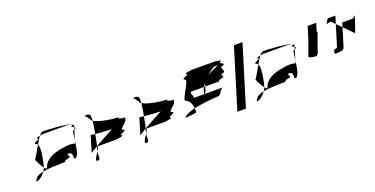

<svg xmlns="http://www.w3.org/2000/svg" viewBox="-23 -1367 3460 1771"><g transform="rotate(-20 1707.0 -481.5)"><path d="M183 -409C183 -409 212 -345 236 -314L237 -318C242 -335 282 -486 257 -532C225 -478 194 -420 183 -409ZM143 -244C117 -216 126 -210 152 -222C174 -231 200 -256 218 -282C181 -274 149 -262 143 -244ZM235 -545C217 -562 311 -577 266 -589C263 -595 284 -600 302 -603C287 -584 273 -559 257 -532C252 -540 244 -545 235 -545ZM302 -603C322 -607 339 -608 316 -608H567C564 -608 605 -605 617 -599C572 -625 361 -632 341 -632C330 -632 317 -621 302 -603ZM218 -282C225 -293 232 -304 236 -314C249 -297 259 -290 264 -306C286 -377 367 -412 459 -424C511 -436 562 -434 581 -423L590 -452C581 -381 569 -295 533 -295C511 -295 551 -358 490 -358C461 -340 536 -325 458 -313C409 -301 486 -295 392 -295C372 -295 274 -293 218 -282ZM605 -589C598 -583 615 -576 626 -569L629 -580C631 -587 628 -592 621 -597C623 -595 619 -592 605 -589ZM617 -599C619 -598 620 -598 621 -597C620 -598 618 -598 617 -599ZM610 -545C601 -545 596 -502 590 -452L620 -548ZM620 -548 626 -569C637 -562 642 -556 620 -548Z M753 -624C769 -636 771 -594 789 -594C786 -584 793 -575 806 -566C809 -604 807 -631 794 -631C766 -648 742 -627 753 -624ZM696 -290C696 -290 723 -307 764 -332C771 -361 779 -401 787 -443C763 -446 747 -448 745 -452ZM806 -566C852 -536 983 -516 1023 -516C1076 -516 1001 -510 1061 -498C1068 -496 1072 -494 1073 -492C1091 -497 1100 -495 1097 -484C1089 -458 1079 -445 1066 -438C1049 -420 1012 -392 1047 -392C1077 -374 979 -359 1015 -347C1034 -335 931 -329 966 -329H764C778 -329 766 -309 751 -285C752 -289 752 -292 753 -296C755 -303 760 -316 764 -332C814 -361 884 -400 948 -433C901 -435 830 -438 787 -443C795 -486 803 -531 806 -566ZM725 -204C760 -204 743 -241 751 -285C727 -249 694 -204 725 -204Z M1231 -624C1247 -636 1249 -594 1267 -594C1264 -584 1271 -575 1284 -566C1287 -604 1285 -631 1272 -631C1244 -648 1220 -627 1231 -624ZM1174 -290C1174 -290 1201 -307 1242 -332C1249 -361 1257 -401 1265 -443C1241 -446 1225 -448 1223 -452ZM1284 -566C1330 -536 1461 -516 1501 -516C1554 -516 1479 -510 1539 -498C1546 -496 1550 -494 1551 -492C1569 -497 1578 -495 1575 -484C1567 -458 1557 -445 1544 -438C1527 -420 1490 -392 1525 -392C1555 -374 1457 -359 1493 -347C1512 -335 1409 -329 1444 -329H1242C1256 -329 1244 -309 1229 -285C1230 -289 1230 -292 1231 -296C1233 -303 1238 -316 1242 -332C1292 -361 1362 -400 1426 -433C1379 -435 1308 -438 1265 -443C1273 -486 1281 -531 1284 -566ZM1203 -204C1238 -204 1221 -241 1229 -285C1205 -249 1172 -204 1203 -204Z M1621 -298C1635 -299 1738 -306 1731 -316C1731 -329 1731 -341 1730 -353C1677 -339 1631 -321 1621 -298ZM1678 -445C1633 -445 1781 -632 1735 -632C1696 -650 1797 -664 1767 -676C1738 -689 1845 -695 1817 -695H2061C2033 -695 2138 -689 2100 -676C2063 -664 2157 -650 2105 -632C2059 -632 2132 -570 2086 -570C2034 -552 2116 -538 2054 -526C1993 -514 2067 -508 2004 -508H1890L1900 -541C1893 -530 1884 -519 1878 -508H1760C1714 -508 1788 -445 1741 -445H1857C1854 -433 1858 -437 1863 -445H2048C2002 -445 2012 -382 1966 -382C1940 -382 1823 -372 1730 -353C1726 -398 1710 -432 1678 -445ZM1863 -474C1859 -460 1858 -451 1857 -445H1863C1868 -453 1877 -464 1877 -464L1890 -508H1878C1871 -496 1866 -485 1863 -474ZM1952 -597C2015 -635 2089 -654 2047 -654C2022 -654 1989 -630 1952 -597Z M2089 -188H2173L2353 -775H2269Z M2347 -409C2347 -409 2376 -345 2400 -314L2401 -318C2406 -335 2446 -486 2421 -532C2389 -478 2358 -420 2347 -409ZM2307 -244C2281 -216 2290 -210 2316 -222C2338 -231 2364 -256 2382 -282C2345 -274 2313 -262 2307 -244ZM2399 -545C2381 -562 2475 -577 2430 -589C2427 -595 2448 -600 2466 -603C2451 -584 2437 -559 2421 -532C2416 -540 2408 -545 2399 -545ZM2466 -603C2486 -607 2503 -608 2480 -608H2731C2728 -608 2769 -605 2781 -599C2736 -625 2525 -632 2505 -632C2494 -632 2481 -621 2466 -603ZM2382 -282C2389 -293 2396 -304 2400 -314C2413 -297 2423 -290 2428 -306C2450 -377 2531 -412 2623 -424C2675 -436 2726 -434 2745 -423L2754 -452C2745 -381 2733 -295 2697 -295C2675 -295 2715 -358 2654 -358C2625 -340 2700 -325 2622 -313C2573 -301 2650 -295 2556 -295C2536 -295 2438 -293 2382 -282ZM2769 -589C2762 -583 2779 -576 2790 -569L2793 -580C2795 -587 2792 -592 2785 -597C2787 -595 2783 -592 2769 -589ZM2781 -599C2783 -598 2784 -598 2785 -597C2784 -598 2782 -598 2781 -599ZM2774 -545C2765 -545 2760 -502 2754 -452L2784 -548ZM2784 -548 2790 -569C2801 -562 2806 -556 2784 -548Z M2878 -438C2875 -428 2942 -420 2953 -420C2955 -420 2960 -427 2965 -438H2970L2984 -484C3007 -542 3033 -620 3035 -626C3036 -628 3033 -630 3029 -632L3053 -710H2969L2930 -583C2907 -525 2880 -444 2878 -438Z M3132 -662C3133 -661 3136 -663 3138 -666C3135 -665 3131 -663 3132 -662ZM3138 -666C3147 -678 3163 -712 3170 -712H3242L3219 -638L3182 -675C3166 -671 3147 -669 3138 -666ZM3118 -412C3122 -406 3112 -381 3120 -381C3129 -381 3188 -384 3197 -390C3205 -396 3211 -404 3213 -412L3267 -589L3219 -638L3157 -434C3154 -425 3114 -418 3118 -412ZM3267 -589 3280 -631H3374C3390 -631 3408 -644 3414 -661C3410 -647 3357 -484 3353 -490C3348 -497 3363 -500 3355 -500ZM3414 -662V-661Z"/></g></svg>

Font: bitstorm
Style: suextobl
Weight: 400
Version: Version 0.2